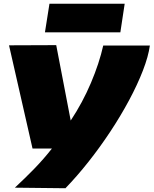

<svg xmlns="http://www.w3.org/2000/svg" viewBox="-20 -789 817 1021"><path d="M529 -547H777Q769 -489 740 -414Q711 -339 666.5 -256Q622 -173 566.5 -89Q511 -5 450 72Q389 149 328 212L59 209Q112 160 162.5 108Q213 56 256 1H153L28 -548L279 -549L356 -148Q419 -243 463.5 -348Q508 -453 529 -547ZM219 -617 243 -769H643L620 -617Z"/></svg>

Font: Georama ExtraExtended ExtraBold
Style: Italic
Weight: 800
Width: 8
Italic angle: -9°
Designer: Jean-Baptiste Levee
Foundry: Production Type
Version: Version 1.000